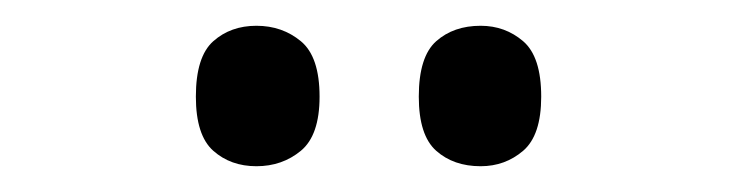

<svg xmlns="http://www.w3.org/2000/svg" viewBox="-20 -764 573 149"><path d="M353 -635Q332 -635 318.5 -647Q305 -659 305 -689Q305 -720 318.5 -732Q332 -744 353 -744Q372 -744 386 -732Q400 -720 400 -689Q400 -659 386 -647Q372 -635 353 -635ZM179 -635Q159 -635 145.5 -647Q132 -659 132 -689Q132 -720 145.5 -732Q159 -744 179 -744Q199 -744 213.5 -732Q228 -720 228 -689Q228 -659 213.5 -647Q199 -635 179 -635Z"/></svg>

Font: Noto Serif Myanmar SemCond
Style: Regular
Weight: 400
Width: 4
Designer: Ben Mitchell and the Monotype Design Team
Foundry: Monotype Imaging Inc.
Version: Version 2.106; ttfautohint (v1.8.4.7-5d5b)